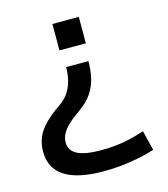

<svg xmlns="http://www.w3.org/2000/svg" viewBox="-110 -607 798 913"><g transform="rotate(-15 288.5 -150.0)"><path d="M353 -305Q353 -263 344.5 -224.5Q336 -186 314 -152Q292 -118 249 -88Q213 -63 191 -42Q169 -21 158.5 -1Q148 19 148 40Q148 81 185.5 100.5Q223 120 303 120Q359 120 409.5 111.5Q460 103 517 84L541 182Q485 200 419.5 210Q354 220 288 220Q33 220 33 55Q33 18 46 -13.5Q59 -45 88 -75Q117 -105 164 -137Q195 -158 212 -185Q229 -212 236 -242.5Q243 -273 243 -305ZM363 -520V-390H233V-520Z"/></g></svg>

Font: M PLUS 1 Medium
Style: Regular
Weight: 500
Designer: Coji Morishita
Foundry: UNDERFOREST DESIGN
Version: Version 1.001